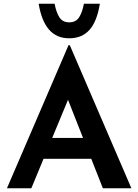

<svg xmlns="http://www.w3.org/2000/svg" viewBox="-20 -1003 737 1023"><path d="M17 0 345 -762H352L680 0H528L309 -556L404 -620L147 0ZM233 -268H467L513 -157H193ZM349 -799Q281 -799 241 -845.5Q201 -892 186 -983H271Q279 -939 296 -911.5Q313 -884 349 -884Q385 -884 402 -911.5Q419 -939 427 -983H512Q497 -889 457 -844Q417 -799 349 -799Z"/></svg>

Font: Reem Kufi Fun SemiBold
Style: Regular
Weight: 600
Designer: Khaled Hosny
Version: Version 1.005